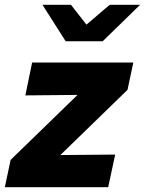

<svg xmlns="http://www.w3.org/2000/svg" viewBox="-40 -775 600 795"><path d="M-20 0 4 -113 281 -382 65 -380 93 -516H512L488 -403L210 -133L437 -135L408 0ZM232 -604 136 -755H254L318 -673L414 -755H540L385 -604Z"/></svg>

Font: Red Hat Text
Style: Bold Italic
Weight: 700
Italic angle: -12°
Designer: Pentagram, MCKL
Foundry: Pentagram, MCKL
Version: Version 1.023; ttfautohint (v1.8.3)